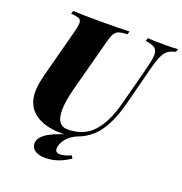

<svg xmlns="http://www.w3.org/2000/svg" viewBox="-155 -843 1106 1165"><g transform="rotate(20 398.0 -260.0)"><path d="M673 -625Q673 -655 656 -668.5Q639 -682 595 -688L601 -708Q640 -705 712 -705Q765 -705 796 -708L790 -688Q757 -681 738.5 -666.5Q720 -652 707 -622Q694 -592 678 -532L616 -291Q580 -153 518 -79Q481 -36 427.5 -11Q374 14 313 14Q226 14 170.5 -11.5Q115 -37 91 -81Q70 -119 70 -170Q70 -215 89 -288L172 -602Q180 -636 180 -650Q180 -672 165.5 -679Q151 -686 113 -688L119 -708Q177 -705 308 -705Q412 -705 483 -708L477 -688Q440 -686 422.5 -680Q405 -674 394.5 -657Q384 -640 374 -602L286 -271Q261 -177 261 -120Q261 -21 332 -21Q437 -21 497.5 -89Q558 -157 590 -280L651 -512Q660 -548 666.5 -578Q673 -608 673 -625ZM310 111Q310 137 339 137Q371 137 410 118L421 135Q345 188 264 188Q222 188 197.5 172Q173 156 173 127Q173 84 234 50.5Q295 17 389 -3H407Q360 16 335 48.5Q310 81 310 111Z"/></g></svg>

Font: Playfair Display SC Black
Style: Italic
Weight: 900
Italic angle: -14°
Designer: Claus Eggers Sørensen
Foundry: Claus Eggers Sørensen
Version: Version 1.200; ttfautohint (v1.6)